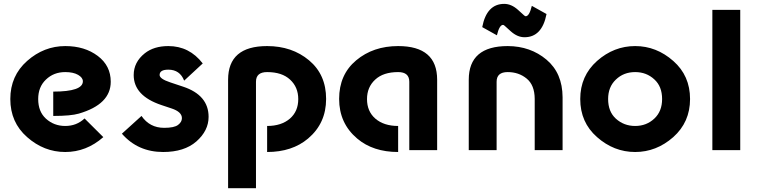

<svg xmlns="http://www.w3.org/2000/svg" viewBox="-20 -789 3993 1009"><path d="M522.9 -68.4Q434.1 9.8 322.8 9.8Q210.9 9.8 122.1 -68.8Q34.2 -146 34.2 -268.6Q34.2 -390.6 122.6 -468.8Q210.9 -546.9 323.2 -546.9Q424.8 -546.9 493.7 -495.1Q562 -443.8 562 -359.4Q562 -240.7 394 -191.9Q352.1 -179.7 259.8 -179.7V-307.6Q415.5 -307.6 415.5 -361.8Q415.5 -380.9 390.6 -395.5Q365.2 -410.2 322.8 -410.2Q262.2 -410.2 221.2 -370.6Q180.7 -332 180.7 -268.6Q180.7 -202.6 221.2 -165.5Q263.7 -127 322.8 -127Q382.8 -127 424.3 -166.5Z M837.4 9.8Q704.6 9.8 620.6 -86.4L723.6 -179.7Q766.6 -117.2 842.8 -117.2Q896 -117.2 916 -132.8Q936 -147.9 936 -168Q936 -201.2 881.3 -219.2L828.6 -236.8Q682.6 -285.6 682.6 -394.5Q682.6 -462.4 740.7 -508.8Q788.6 -546.9 864.7 -546.9Q975.1 -546.9 1045.4 -455.6L947.8 -365.2Q925.3 -422.9 864.7 -422.9Q818.8 -422.9 818.8 -395Q818.8 -374.5 875 -356L942.4 -333.5Q1076.2 -289.1 1076.2 -174.8Q1076.2 -102.1 1011.7 -45.4Q948.2 9.8 837.4 9.8Z M1383.8 9.8V-127Q1459 -127 1503.9 -166Q1547.4 -204.1 1547.4 -268.1Q1547.4 -331.1 1504.4 -370.6Q1461.9 -410.2 1383.8 -410.2Q1325.2 -410.2 1325.2 -359.4V200.2H1178.7V-370.1Q1178.7 -546.9 1383.8 -546.9Q1514.6 -546.9 1604.2 -471.9Q1693.8 -397 1693.8 -269Q1693.8 -141.1 1599.1 -61Q1515.1 9.8 1383.8 9.8Z M2277.3 0H2130.9V-359.4Q2130.9 -410.2 2072.3 -410.2Q1994.1 -410.2 1951.7 -370.6Q1908.7 -331.1 1908.7 -268.1Q1908.7 -204.1 1952.1 -166Q1997.1 -127 2072.3 -127V9.8Q1940.4 9.8 1856.9 -61Q1762.2 -141.1 1762.2 -269Q1762.2 -397 1851.8 -471.9Q1941.4 -546.9 2072.3 -546.9Q2277.3 -546.9 2277.3 -370.1Z M2774.9 -758.3 2852.1 -715.3Q2828.6 -593.3 2736.3 -593.3Q2698.7 -593.3 2663.6 -625L2632.3 -653.3Q2627 -658.2 2623.5 -658.2Q2604.5 -658.2 2591.3 -603.5L2514.2 -646.5Q2537.6 -768.6 2629.9 -768.6Q2667.5 -768.6 2702.6 -736.8L2733.9 -708.5Q2739.3 -703.6 2742.7 -703.6Q2761.7 -703.6 2774.9 -758.3ZM2443.4 0V-370.1Q2443.4 -546.9 2648.4 -546.9Q2767.6 -546.4 2851.8 -475.6Q2936 -404.8 2936.5 -277.8V0H2790V-269.5Q2789.6 -341.8 2747.8 -376Q2706.1 -410.2 2647.9 -410.2Q2589.8 -410.2 2589.8 -359.4V0Z M3317.9 9.8Q3206.1 9.8 3117.2 -68.8Q3029.3 -146 3029.3 -268.6Q3029.3 -390.1 3117.7 -468.8Q3206.1 -546.9 3317.9 -546.9Q3429.7 -546.9 3518.6 -468.3Q3606.4 -391.1 3606.4 -268.6Q3606.4 -147 3518.1 -68.4Q3429.2 9.8 3317.9 9.8ZM3317.9 -127Q3377.9 -127 3419.4 -166.5Q3459.5 -204.6 3459.5 -268.6Q3459.5 -334.5 3418.9 -371.6Q3377.4 -410.2 3317.9 -410.2Q3257.3 -410.2 3216.3 -370.6Q3175.8 -332 3175.8 -268.6Q3175.8 -202.6 3216.3 -165.5Q3258.8 -127 3317.9 -127Z M3723.6 0V-737.3H3870.1V0Z"/></svg>

Font: New Shape
Style: Bold
Weight: 700
Designer: Wojciech Kalinowski "wmk69" (wmk69@o2.pl)
Foundry: Wojciech Kalinowski "wmk69" (wmk69@o2.pl)
Version: Version 2.1.1; 2021-05-14